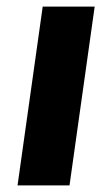

<svg xmlns="http://www.w3.org/2000/svg" viewBox="-20 -560 339 580"><path d="M266 -540 190 0H33L109 -540Z"/></svg>

Font: Pathway Extreme 8pt Thin 12pt
Style: Bold Italic
Weight: 700
Italic angle: -8°
Version: Version 1.001;gftools[0.9.26]